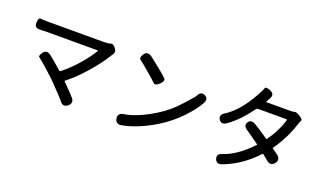

<svg xmlns="http://www.w3.org/2000/svg" viewBox="-82 -1325 3165 1886"><g transform="rotate(20 1500.0 -381.5)"><path d="M674 16Q628 52 592 3Q569 -27 464 -135Q444 -156 423 -176L352 -241Q330 -261 308 -280Q259 -322 245 -332Q231 -342 261 -383Q291 -425 339 -389Q374 -363 475 -274Q481 -269 488 -274Q573 -339 655 -435Q725 -517 765 -586Q767 -590 762 -590H234Q205 -590 176 -588H162Q100 -584 103 -639Q105 -695 128 -691.5Q151 -688 205 -688H783Q835 -688 860 -697Q885 -706 912 -669Q939 -632 913 -601Q910 -597 895 -573Q849 -498 764 -398Q664 -281 561 -200Q557 -197 561 -193Q656 -98 682 -67Q720 -21 674 16Z M1233 21Q1174 31 1164 -24Q1155 -80 1215 -89Q1348 -109 1523 -216Q1639 -287 1734 -394Q1822 -491 1829 -505Q1855 -560 1901 -537Q1947 -513 1918 -460Q1875 -382 1787 -290Q1693 -192 1580 -122Q1396 -9 1233 21ZM1450 -495Q1409 -456 1388 -477.5Q1367 -499 1293 -562Q1212 -632 1189.5 -647Q1167 -662 1196 -706Q1226 -750 1276 -716Q1288 -708 1366 -645Q1449 -578 1469.5 -556Q1490 -534 1450 -495Z M2294 43Q2237 64 2220 14Q2203 -35 2261 -53Q2398 -95 2548 -252Q2551 -256 2547 -259Q2447 -332 2411 -355Q2361 -387 2386 -428Q2411 -469 2462 -439Q2511 -411 2614 -340Q2618 -337 2621 -341Q2661 -397 2683 -440Q2696 -466 2709 -493Q2728 -533 2742 -584Q2743 -589 2738 -589H2442Q2427 -589 2418 -577Q2311 -430 2200 -352Q2150 -318 2122 -360Q2094 -403 2146 -435Q2282 -519 2398 -734Q2423 -779 2429.5 -801Q2436 -823 2490 -800Q2544 -777 2512 -723L2490 -683Q2487 -679 2492 -679H2728Q2773 -679 2788 -684.5Q2803 -690 2843 -665Q2884 -640 2876 -625Q2868 -610 2857 -578Q2805 -418 2707 -280Q2704 -276 2708 -273Q2762 -235 2769 -230Q2815 -192 2779 -147Q2742 -103 2696 -142L2639 -189Q2635 -193 2631 -189Q2486 -30 2294 43Z"/></g></svg>

Font: Resource Han Rounded JP Medium
Style: Regular
Weight: 500
Designer: Cyano Hao (round all glyphs); Ryoko NISHIZUKA 西塚涼子 (kana, bopomofo & ideographs); Paul D. Hunt (Latin, Greek & Cyrillic)
Foundry: Cyano Hao
Version: 0.990